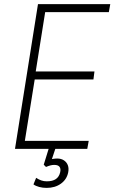

<svg xmlns="http://www.w3.org/2000/svg" viewBox="-20 -725 557 935"><path d="M53 0 165 -705H517L510 -666H200L154 -377H440L435 -338H149L101 -39H412L405 0ZM207 190Q188 190 171 185.5Q154 181 143 173L156 141Q168 149 180.5 153.5Q193 158 208 158Q236 158 252 147Q268 136 273 114Q277 97 270 87.5Q263 78 244 78Q235 78 225.5 80.5Q216 83 204 88L193 77L223 -20H256L231 55H216Q225 51 236.5 49Q248 47 259 47Q278 47 291.5 56Q305 65 310.5 80Q316 95 312 115Q305 149 276.5 169.5Q248 190 207 190Z"/></svg>

Font: Nunito Sans 10pt Condensed ExtraLight
Style: Italic
Weight: 250
Width: 3
Italic angle: -9°
Designer: Vernon Adams
Foundry: Vernon Adams
Version: Version 3.101;gftools[0.9.27]